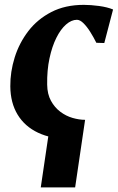

<svg xmlns="http://www.w3.org/2000/svg" viewBox="-20 -576 497 810"><path d="M275.5 10.5Q197 10.5 140.8 -16Q84.5 -42.5 54.2 -92.5Q24 -142.5 23.5 -212Q23 -273 42 -333.8Q61 -394.5 99.5 -444.8Q138 -495 196.5 -525.2Q255 -555.5 333.5 -555.5Q362.5 -555.5 397.8 -550.8Q433 -546 457 -536L420 -394.5L386.5 -395.5Q374.5 -419.5 360.5 -441.8Q346.5 -464 332 -478.2Q317.5 -492.5 304.5 -492.5Q281.5 -492.5 258.8 -472.8Q236 -453 217.8 -416.5Q199.5 -380 188.8 -329.8Q178 -279.5 179 -219Q179.5 -179 195 -150.8Q210.5 -122.5 234.5 -104.5Q258.5 -86.5 286.2 -78.5Q314 -70.5 339 -70.5ZM191 -50 339 -70.5 297 214.5H152Z"/></svg>

Font: Merriweather 48pt ExtraBold
Style: Italic
Weight: 800
Italic angle: -7.8°
Version: Version 2.101